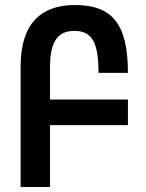

<svg xmlns="http://www.w3.org/2000/svg" viewBox="-20 -744 581 764"><path d="M62 0H179V-246H489V-348H179V-477C179 -586 215 -621 276 -621C345 -621 372 -578 372 -454H489C489 -649 427 -724 277 -724C144 -724 62 -650 62 -481Z"/></svg>

Font: Noto Sans Armenian ExtraCondensed SemiBold
Style: Regular
Weight: 600
Width: 2
Designer: Monotype Design Team
Foundry: Monotype Imaging Inc.
Version: Version 2.008